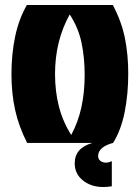

<svg xmlns="http://www.w3.org/2000/svg" viewBox="-20 -574 561 771"><path d="M89 0Q55 -67 40.5 -133.5Q26 -200 26 -276Q26 -357 41 -428Q56 -499 88 -554H433Q468 -488 481.5 -421.5Q495 -355 495 -278Q495 -196 480.5 -123.5Q466 -51 434 0ZM266 -32Q294 -84 307 -144Q320 -204 320 -273Q320 -342 307.5 -402Q295 -462 260 -516Q201 -410 201 -277Q201 -207 216.5 -146.5Q232 -86 266 -32ZM429 73V174Q411 177 395 177Q346 177 313 150.5Q280 124 280 82Q280 20 351 0H434Q406 7 390 20.5Q374 34 374 52Q374 65 383 72Q392 79 405 79Q417 79 429 73Z"/></svg>

Font: Tac One
Style: Regular
Weight: 400
Designer: Oluseyi Olusanya, David Udoh, Eyiyemi Adegbite, Mirko Velimirović
Version: Version 1.003; ttfautohint (v1.8.4.7-5d5b)